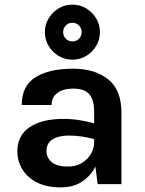

<svg xmlns="http://www.w3.org/2000/svg" viewBox="-20 -796 625 830"><path d="M243 14Q180.5 14 138.8 -7.8Q97 -29.5 76 -65Q55 -100.5 55 -142Q55 -211 108.5 -246.5Q162 -282 253 -282Q289.5 -282 322.2 -276.8Q355 -271.5 387 -263V-313Q387 -364 366.2 -388.5Q345.5 -413 296 -413Q253 -413 228 -394.2Q203 -375.5 203 -342H74Q74 -424.5 133 -461.8Q192 -499 296 -499Q390.5 -499 447.8 -453Q505 -407 505 -309V0H402L392.5 -76Q372.5 -36 335 -11Q297.5 14 243 14ZM181 -142Q181 -115 203 -95.5Q225 -76 273 -76Q309.5 -76 335 -92Q360.5 -108 373.8 -132Q387 -156 387 -180V-194.5Q332 -210 277 -210Q235 -210 208 -194.2Q181 -178.5 181 -142ZM293 -538Q260.5 -538 233.5 -554.2Q206.5 -570.5 190.2 -597.5Q174 -624.5 174 -657Q174 -689.5 190.2 -716.5Q206.5 -743.5 233.5 -759.8Q260.5 -776 293 -776Q325.5 -776 352.5 -759.8Q379.5 -743.5 395.8 -716.5Q412 -689.5 412 -657Q412 -624.5 395.8 -597.5Q379.5 -570.5 352.5 -554.2Q325.5 -538 293 -538ZM293 -617Q310 -617 321.5 -628.5Q333 -640 333 -657Q333 -674 321.5 -685.8Q310 -697.5 293 -697.5Q276 -697.5 264.5 -685.8Q253 -674 253 -657Q253 -640 264.5 -628.5Q276 -617 293 -617Z"/></svg>

Font: Karla
Style: Bold
Weight: 700
Designer: Jonathan Pinhorn
Version: Version 2.004; ttfautohint (v1.8.4.7-5d5b);gftools[0.9.33]